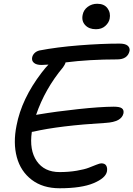

<svg xmlns="http://www.w3.org/2000/svg" viewBox="-20 -966 716 1031"><path d="M495.1 -809.1Q458 -809.1 437.5 -831.1Q417 -853 423.8 -886.2Q428.7 -912.6 450.9 -929.2Q473.1 -945.8 502 -945.8Q539.6 -945.8 557.4 -921.4Q575.2 -897 568.8 -865.2Q564.5 -843.8 545.2 -826.4Q525.9 -809.1 495.1 -809.1ZM158.2 -258.8Q156.7 -258.8 154.3 -258.3Q151.9 -257.8 150.9 -257.8Q136.7 -160.2 177.2 -101.1Q217.8 -42 299.8 -42Q349.6 -42 392.1 -49.3Q434.6 -56.6 456.8 -65.4Q479 -74.2 497.6 -81.5Q516.1 -88.9 523.9 -88.9Q543.5 -88.9 550.5 -76.4Q557.6 -64 554.2 -44.9Q546.9 -9.3 481.9 17.8Q417 44.9 299.8 44.9Q210 44.9 150.4 -0.5Q90.8 -45.9 70.3 -122.1Q49.8 -198.2 68.8 -292Q96.2 -435.5 203.1 -575.2Q224.6 -603.5 240.2 -619.1Q213.9 -617.2 203.1 -617.2Q175.3 -617.2 162.1 -628.7Q148.9 -640.1 152.8 -658.2Q155.3 -670.4 165 -680.4Q174.8 -690.4 190.9 -694.8Q284.7 -712.9 404.5 -722.4Q524.4 -731.9 622.1 -731.9Q651.9 -731.9 665 -721.2Q678.2 -710.4 675.8 -692.9Q665.5 -647 608.9 -647Q460 -647 332 -630.9Q330.6 -622.1 318.8 -605Q221.2 -488.3 173.8 -349.1Q175.8 -349.6 179.4 -350.1Q183.1 -350.6 185.1 -351.1Q283.7 -367.7 400.4 -380.1Q517.1 -392.6 590.8 -393.1Q622.6 -393.1 634.3 -384.5Q646 -376 643.1 -357.9Q633.3 -311.5 548.8 -306.2Q299.8 -291.5 158.2 -258.8Z"/></svg>

Font: Shantell Sans Irregular Bouncy
Style: Italic
Weight: 400
Italic angle: -11.31°
Designer: Stephen Nixon, Anya Danilova, Shantell Martin
Foundry: Arrow Type
Version: Version 1.006;[9816181b4]